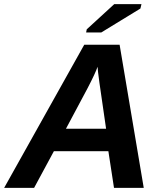

<svg xmlns="http://www.w3.org/2000/svg" viewBox="-41 -903 783 923"><path d="M507 0 480 -176H218L123 0H-21L364 -688H534L650 0ZM428 -582Q418 -552 380 -479L276 -284H469L437 -505Q428 -571 428 -582ZM373 -747 376 -762 508 -883H639L634 -862L446 -747Z"/></svg>

Font: Libra Sans Modern
Style: Bold Italic
Weight: 700
Italic angle: -12°
Foundry: Stefan Peev, Context Ltd
Version: Version 1.000